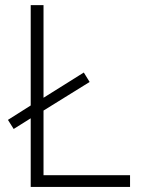

<svg xmlns="http://www.w3.org/2000/svg" viewBox="-20 -734 553 754"><path d="M100.6 0V-269.5L33.7 -227.5L11.2 -263.2L100.6 -319.8V-713.9H150.9V-350.1L309.1 -449.2L332 -412.1L150.9 -299.8V-45.9H490.7V0Z"/></svg>

Font: Open Sans Light
Style: Regular
Weight: 300
Designer: Monotype Design Team
Foundry: Monotype Imaging Inc.
Version: Version 3.000; ttfautohint (v1.8.4)